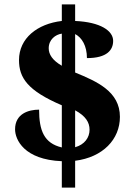

<svg xmlns="http://www.w3.org/2000/svg" viewBox="-20 -780 609 879"><path d="M263 -42V79H324V-44C451 -60 529 -142 529 -245C529 -361 424 -407 324 -448V-624C355 -608 378 -570 378 -514C471 -514 498 -552 498 -593C498 -639 440 -679 324 -684V-760H263V-684C151 -671 67 -605 67 -505C67 -424 106 -365 263 -298V-105C182 -124 159 -182 159 -278C110 -278 49 -259 49 -188C49 -141 90 -49 263 -42ZM263 -626V-479C220 -504 203 -531 203 -559C203 -599 234 -622 263 -626ZM324 -106V-275C372 -249 390 -220 390 -186C390 -150 367 -118 324 -106Z"/></svg>

Font: Noto Serif Lao Black
Style: Regular
Weight: 900
Designer: Monotype Design Team
Foundry: Monotype Imaging Inc.
Version: Version 2.003